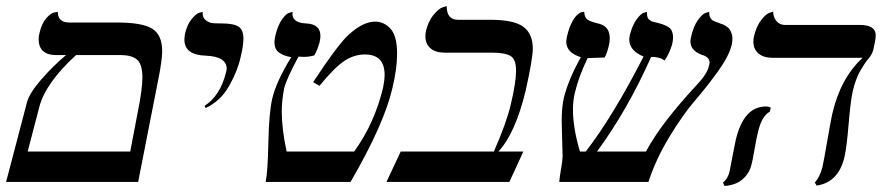

<svg xmlns="http://www.w3.org/2000/svg" viewBox="-34 -598 2898 631"><path d="M-14 0 55 -263Q63 -292 101 -336Q139 -380 183 -417H151Q93 -417 93 -470Q93 -480 96 -490Q103 -521 118 -538Q133 -555 144 -557L156 -559Q156 -524 194 -524H351Q434 -524 466.5 -503.5Q499 -483 499 -430Q499 -401 487 -341L420 0ZM216 -417Q116 -326 95 -246L57 -100H394L419 -231Q434 -305 434 -344Q434 -385 417.5 -401Q401 -417 361 -417Z M642 -243 638 -250Q690 -283 709 -361Q711 -369 711 -372Q711 -412 643 -415Q572 -417 572 -468Q572 -473 574 -487Q581 -517 595.5 -535Q610 -553 621 -556L632 -559V-554Q632 -539 643 -531Q654 -523 664.5 -522Q675 -521 694 -521Q734 -521 750 -510.5Q766 -500 766 -471Q766 -448 757 -411Q747 -365 719 -315.5Q691 -266 642 -243Z M923 -410Q896 -415 882 -426Q868 -437 868 -459Q868 -469 871 -481Q879 -515 893 -534.5Q907 -554 917 -556L928 -559Q928 -558 927.5 -556Q927 -554 927 -553Q927 -523 972 -521Q1019 -519 1019 -480Q1019 -470 1016 -458Q1009 -433 999 -416Q982 -411 964 -411Q962 -411 956 -411.5Q950 -412 947 -412Q907 -338 900 -308Q892 -268 892 -232Q892 -174 908 -100H1130Q1197 -193 1225 -310Q1230 -335 1230 -352Q1230 -419 1165 -419Q1130 -419 1098 -398Q1066 -377 1016 -316L995 -328Q1079 -455 1112 -484Q1159 -527 1199 -527Q1228 -527 1249.5 -503.5Q1271 -480 1271 -421Q1271 -373 1256 -310Q1229 -191 1118 0H839Q846 -32 848 -130.5Q850 -229 861 -275Q874 -330 923 -410Z M1577 -533Q1655 -533 1686 -510Q1717 -487 1717 -438Q1717 -406 1694 -302Q1660 -160 1604 -100H1686L1640 0H1236L1283 -100H1589Q1630 -192 1645 -256Q1662 -327 1662 -366Q1662 -403 1644 -414Q1626 -425 1581 -425H1427Q1397 -425 1380.5 -439.5Q1364 -454 1364 -479Q1364 -485 1366 -497Q1374 -529 1391 -549.5Q1408 -570 1421 -574L1434 -578Q1434 -533 1471 -533Z M2371 -452Q2363 -416 2327 -365.5Q2291 -315 2250.5 -268Q2210 -221 2165.5 -147.5Q2121 -74 2097 0H1804Q1805 -15 1810 -43.5Q1815 -72 1815 -84Q1815 -94 1813.5 -138Q1812 -182 1812 -200Q1812 -246 1819 -276Q1834 -337 1875 -410Q1827 -425 1827 -461Q1827 -465 1829 -477Q1834 -499 1841 -515Q1848 -531 1854 -539Q1860 -547 1866.5 -552Q1873 -557 1877 -558Q1881 -559 1884 -559H1886Q1887 -541 1896 -534Q1905 -527 1935 -520Q1970 -511 1970 -472Q1970 -459 1966 -444Q1959 -418 1953 -409Q1938 -409 1921.5 -408Q1905 -407 1897 -407Q1867 -344 1855 -292Q1849 -266 1849 -238Q1849 -177 1872 -100H1891Q1979 -213 2081 -412Q2034 -432 2034 -468Q2034 -473 2036 -483Q2044 -515 2058 -534Q2072 -553 2082 -556L2092 -559Q2092 -550 2093.5 -543.5Q2095 -537 2100 -533Q2105 -529 2107.5 -528Q2110 -527 2118 -525Q2126 -523 2127 -523Q2163 -514 2172 -500Q2178 -489 2178 -475Q2178 -466 2175 -452Q2165 -420 2150 -399Q2135 -411 2106 -411Q2027 -234 1928 -100H2089Q2137 -191 2256 -319Q2291 -356 2296 -382Q2298 -388 2298 -392Q2298 -411 2272 -418Q2235 -432 2235 -462Q2235 -466 2237 -476Q2245 -512 2260 -532.5Q2275 -553 2286 -556L2297 -559V-554Q2297 -549 2298 -545.5Q2299 -542 2301 -539Q2303 -536 2304.5 -534Q2306 -532 2310 -530Q2314 -528 2315.5 -527.5Q2317 -527 2322 -525Q2327 -523 2328 -523L2335 -520Q2342 -518 2345 -516.5Q2348 -515 2354.5 -510.5Q2361 -506 2364 -501.5Q2367 -497 2370 -489Q2373 -481 2373 -472Q2373 -459 2371 -452Z M2768 -296Q2761 -263 2755 -190.5Q2749 -118 2742 -85Q2723 1 2650 12L2644 2Q2661 -18 2669 -49Q2673 -67 2684.5 -133.5Q2696 -200 2701 -223Q2728 -341 2801 -408H2506Q2475 -408 2458.5 -422.5Q2442 -437 2442 -461Q2442 -473 2444 -479Q2452 -512 2467.5 -532Q2483 -552 2495 -556L2507 -560Q2507 -542 2517.5 -529Q2528 -516 2546 -516H2792Q2844 -516 2844 -482Q2844 -472 2841 -458L2836 -434Q2832 -419 2820 -405Q2808 -391 2793 -365Q2778 -339 2768 -296ZM2456 -159Q2453 -149 2446 -108.5Q2439 -68 2436 -58Q2429 -28 2406 -8.5Q2383 11 2347 13L2342 2Q2360 -12 2365 -41Q2367 -51 2374.5 -90.5Q2382 -130 2384 -138Q2410 -248 2483 -248Q2494 -248 2499 -244L2496 -231Q2468 -216 2456 -159Z"/></svg>

Font: Linux Libertine O
Style: Italic
Weight: 400
Italic angle: -12°
Designer: Philipp H. Poll
Foundry: Philipp H. Poll
Version: Version 5.1.6